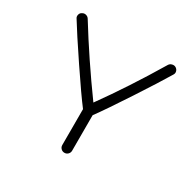

<svg xmlns="http://www.w3.org/2000/svg" viewBox="-128 -671 814 811"><g transform="rotate(30 279.5 -265.5)"><path d="M258 -14V-189Q222 -236 149 -344.5Q76 -453 43 -507Q38 -514 40.5 -524Q43 -534 52 -538Q60 -543 69.5 -540.5Q79 -538 84 -530Q174 -384 282 -235Q378 -368 475 -530Q480 -538 490 -540.5Q500 -543 508 -538Q516 -533 518.5 -524Q521 -515 516 -507Q482 -450 413 -344.5Q344 -239 306 -187V-14Q306 -4 299 3Q292 10 282 10Q272 10 265 3Q258 -4 258 -14Z"/></g></svg>

Font: Hoogli
Style: Regular
Weight: 400
Designer: Anand Singh Naorem
Foundry: Brand New Type
Version: Version 1.00 b007